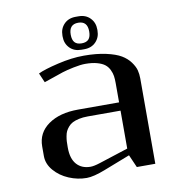

<svg xmlns="http://www.w3.org/2000/svg" viewBox="-87 -871 883 959"><g transform="rotate(-10 354.0 -391.0)"><path d="M375 -792Q411.6 -792 433.8 -769Q456.1 -746.1 456.1 -711.4V-705.6Q456.1 -670.9 433.8 -647.9Q411.6 -625 375 -625H360.4Q323.7 -625 301.5 -647.9Q279.3 -670.9 279.3 -705.6V-711.4Q279.3 -746.1 301.5 -769Q323.7 -792 360.4 -792ZM414.6 -708.5Q414.6 -760.7 367.7 -760.7Q320.8 -760.7 320.8 -708.5Q320.8 -681.6 332.3 -668.9Q343.8 -656.2 367.7 -656.2Q391.6 -656.2 403.1 -668.9Q414.6 -681.6 414.6 -708.5ZM366.7 -552.2Q343.3 -552.2 306.6 -544.7Q270 -537.1 249 -530.3L151.9 -497.1L131.3 -544.9Q162.1 -560.1 233.6 -576.9Q305.2 -593.8 366.7 -593.8Q430.7 -593.8 479 -583Q527.3 -572.3 554.4 -556.2Q581.5 -540 598.1 -517.3Q614.7 -494.6 619.9 -474.9Q625 -455.1 625 -433.1V0H531.2L502.9 -64.5L372.1 -13.7Q311 10.3 275.9 10.3Q230 10.3 185.8 -8.3Q141.6 -26.9 112.5 -60.8Q83.5 -94.7 83.5 -134.3V-183.1Q83.5 -252.4 140.9 -293Q198.2 -333.5 291.5 -333.5H500V-431.2Q500 -451.7 497.8 -467Q495.6 -482.4 487.5 -499.3Q479.5 -516.1 465.6 -527.1Q451.7 -538.1 426.5 -545.2Q401.4 -552.2 366.7 -552.2ZM500 -291.5H333.5Q308.6 -291.5 288.8 -287.1Q269 -282.7 256.1 -276.1Q243.2 -269.5 233.9 -258.5Q224.6 -247.6 219.7 -237.5Q214.8 -227.5 212.2 -212.4Q209.5 -197.3 209 -186.8Q208.5 -176.3 208.5 -160.6V-154.3Q208.5 -99.1 234.1 -70.3Q259.8 -41.5 304.2 -41.5Q321.8 -41.5 352.1 -51.3L500 -99.1Z"/></g></svg>

Font: Resagnicto
Style: Bold
Weight: 700
Version: Version 0.9991